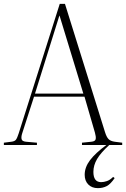

<svg xmlns="http://www.w3.org/2000/svg" viewBox="-30 -750 652 993"><path d="M476 223Q445 223 426.5 204Q408 185 408 154Q408 115 435.5 78.5Q463 42 520 0H394V-12L443 -17Q463 -19 465 -31Q467 -43 461 -64L407 -250H146L85 -61Q79 -43 81.5 -31Q84 -19 104 -17L161 -12V0H-10V-12L29 -17Q46 -19 52.5 -27.5Q59 -36 67 -61L279 -730H306L513 -67Q521 -41 531.5 -30.5Q542 -20 563 -17L602 -12V0H535Q491 40 472 72.5Q453 105 453 139Q453 192 493 192Q507 192 523 186.5Q539 181 555 165L563 171Q542 202 522 212.5Q502 223 476 223ZM151 -266H401L278 -669H277Z"/></svg>

Font: Literata 72pt ExtraLight
Style: Regular
Weight: 200
Designer: Latin by Veronika Burian and Jose Scaglione. Greek by Irene Vlachou. Cyrillic by Vera Evstafieva.
Foundry: TypeTogether
Version: Version 3.002